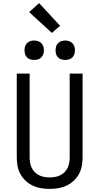

<svg xmlns="http://www.w3.org/2000/svg" viewBox="-20 -1209 640 1237"><path d="M300 8Q272 8 244.5 3.5Q217 -1 191.5 -13Q166 -25 145.5 -44Q125 -63 111.5 -87.5Q98 -112 93 -139.5Q88 -167 88 -195V-735H171V-195Q171 -178 174 -160.5Q177 -143 184.5 -127.5Q192 -112 204.5 -99.5Q217 -87 232.5 -79.5Q248 -72 265.5 -69Q283 -66 300 -66Q317 -66 334.5 -69Q352 -72 367.5 -79.5Q383 -87 395.5 -99.5Q408 -112 415.5 -127.5Q423 -143 426 -160.5Q429 -178 429 -195V-735H512V-195Q512 -167 507 -139.5Q502 -112 488.5 -87.5Q475 -63 454.5 -44Q434 -25 408.5 -13Q383 -1 355.5 3.5Q328 8 300 8ZM400 -823Q387 -823 375 -826.5Q363 -830 354 -839Q345 -848 341.5 -860Q338 -872 338 -885Q338 -898 341.5 -910Q345 -922 354 -931Q363 -940 375 -944Q387 -948 400 -948Q413 -948 425 -944Q437 -940 446 -931Q455 -922 459 -910Q463 -898 463 -885Q463 -872 459 -860Q455 -848 446 -839Q437 -830 425 -826.5Q413 -823 400 -823ZM200 -823Q187 -823 175 -826.5Q163 -830 154 -839Q145 -848 141.5 -860Q138 -872 138 -885Q138 -898 141.5 -910Q145 -922 154 -931Q163 -940 175 -944Q187 -948 200 -948Q213 -948 225 -944Q237 -940 246 -931Q255 -922 259 -910Q263 -898 263 -885Q263 -872 259 -860Q255 -848 246 -839Q237 -830 225 -826.5Q213 -823 200 -823ZM314 -997 168 -1131 232 -1189 367 -1043Z"/></svg>

Font: Iosevka Mono
Style: Regular
Weight: 400
Designer: Belleve Invis
Foundry: Belleve Invis
Version: Version 11.1.1